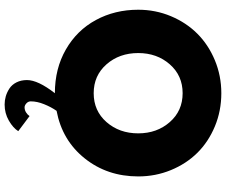

<svg xmlns="http://www.w3.org/2000/svg" viewBox="-90 -622 930 789"><g transform="rotate(90 374.5 -227.0)"><path d="M19.5 -330.5Q19.5 -401.5 46 -464.8Q72.5 -528 118 -573.5Q163.5 -619 227.2 -645.5Q291 -672 362.5 -672Q435 -672 498.8 -645.5Q562.5 -619 607.5 -573.5Q652.5 -528 678.5 -464.8Q704.5 -401.5 704.5 -330.5Q704.5 -203.5 630.5 -110.8Q556.5 -18 435 5Q419.5 27 407.8 56Q396 85 396 111Q396 121.5 404.2 129Q412.5 136.5 420.5 136.5Q432 136.5 441.8 130.2Q451.5 124 456.5 116L518.5 162.5Q505 184 475 201.2Q445 218.5 409 218.5Q392 218.5 375.5 213.8Q359 209 343.2 198.8Q327.5 188.5 318 169.8Q308.5 151 308.5 126.5Q308.5 81.5 362.5 12Q261.5 12 182.8 -33.2Q104 -78.5 61.8 -156.5Q19.5 -234.5 19.5 -330.5ZM197.5 -330.5Q197.5 -253 243.8 -200.2Q290 -147.5 362.5 -147.5Q435 -147.5 481.2 -200.2Q527.5 -253 527.5 -330.5Q527.5 -407.5 481.2 -460.2Q435 -513 362.5 -513Q290 -513 243.8 -460.2Q197.5 -407.5 197.5 -330.5Z"/></g></svg>

Font: League Spartan ExtraBold
Style: Regular
Weight: 800
Foundry: The League of Moveable Type
Version: Version 2.002